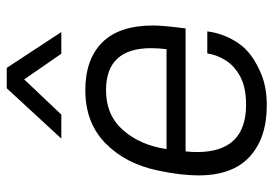

<svg xmlns="http://www.w3.org/2000/svg" viewBox="-144 -676 831 584"><g transform="rotate(-90 272.0 -384.5)"><path d="M466 -614H400L322 -727L215 -614H142L295 -780H357ZM243 11Q144 11 87 -41Q30 -93 30 -197Q30 -250 45 -321Q66 -420 128.5 -480.5Q191 -541 289 -541Q383 -541 434.5 -489.5Q486 -438 486 -334Q486 -305 477 -236H103Q101 -218 101 -201Q101 -52 245 -52Q298 -52 331 -70Q364 -88 380.5 -115Q397 -142 401 -170H468Q462 -120 432.5 -76Q403 -32 336 -5Q296 11 243 11ZM414 -294Q417 -319 417 -341Q417 -478 289 -478Q213 -478 167.5 -426Q122 -374 110 -294Z"/></g></svg>

Font: Tanohe Sans
Style: Italic
Weight: 400
Designer: Village Type and Design LLC & Cristiano Sobral
Foundry: Cooper Hewitt Smithsonian Design Museum
Version: Version 1.00;September 29, 2021;FontCreator 13.0.0.2655 64-b